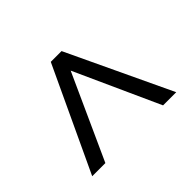

<svg xmlns="http://www.w3.org/2000/svg" viewBox="-128 -751 856 856"><g transform="rotate(45 300.0 -323.0)"><path d="M49.8 -288.1V-356L541 -587.9V-504.9L140.1 -323.2L541 -141.1V-58.1Z"/></g></svg>

Font: Post Grotesk Regular
Style: Regular
Weight: 500
Version: 0.900; ttfautohint (v0.96) -l 8 -r 50 -G 200 -x 14 -w "gGD" 